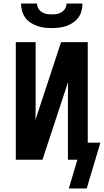

<svg xmlns="http://www.w3.org/2000/svg" viewBox="-20 -910 592 1094"><path d="M275 -750Q254 -750 233 -752.5Q212 -755 192 -762Q172 -769 154 -781Q136 -793 123.5 -810Q111 -827 105.5 -848Q100 -869 100 -890H191Q191 -875 198.5 -862Q206 -849 218.5 -841Q231 -833 245.5 -830.5Q260 -828 275 -828Q290 -828 304.5 -830.5Q319 -833 331.5 -841Q344 -849 351.5 -862Q359 -875 359 -890H450Q450 -869 444.5 -848Q439 -827 426.5 -810Q414 -793 396 -781Q378 -769 358 -762Q338 -755 317 -752.5Q296 -750 275 -750ZM474 164H372L421 0H367V-268Q367 -312 367 -356Q367 -400 368 -443L222 0H70V-670H183V-402Q183 -358 183 -314Q183 -270 182 -227L328 -670H480V-97H552Z"/></svg>

Font: Lode Term
Style: Bold
Weight: 700
Monospace: yes
Designer: Belleve Invis
Foundry: Belleve Invis
Version: Version 29.2.0